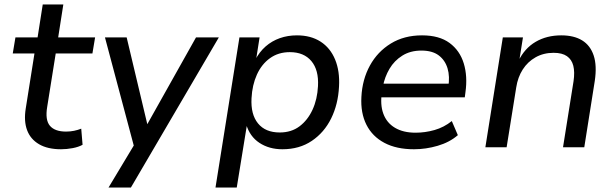

<svg xmlns="http://www.w3.org/2000/svg" viewBox="-20 -658 2748 858"><path d="M253 9Q193 9 154.5 -13.5Q116 -36 101 -76.5Q86 -117 95 -173L134 -419H37L49 -491H148L171 -638H263L240 -491H405L393 -419H229L191 -181Q181 -122 203 -96Q225 -70 275 -70Q294 -70 311 -73.5Q328 -77 343 -83L349 -11Q331 -1 304.5 4Q278 9 253 9Z M465 180 590 -28 584 16 449 -491H546L643 -83H627L856 -491H958L565 180Z M943 180 1050 -491H1140L1124 -389H1120Q1139 -426 1167 -450.5Q1195 -475 1230.5 -487.5Q1266 -500 1307 -500Q1369 -500 1412.5 -472Q1456 -444 1477.5 -392Q1499 -340 1495 -271Q1491 -192 1460 -129Q1429 -66 1373.5 -28.5Q1318 9 1242 9Q1183 9 1139.5 -19.5Q1096 -48 1080 -103H1084L1038 180ZM1230 -66Q1282 -66 1318.5 -93.5Q1355 -121 1376.5 -167.5Q1398 -214 1401 -273Q1405 -345 1371.5 -385Q1338 -425 1275 -425Q1224 -425 1186.5 -398Q1149 -371 1128 -324.5Q1107 -278 1104 -219Q1100 -147 1133 -106.5Q1166 -66 1230 -66Z M1830 9Q1752 9 1698 -19.5Q1644 -48 1617.5 -100.5Q1591 -153 1595 -225Q1599 -303 1633 -365Q1667 -427 1726.5 -463.5Q1786 -500 1866 -500Q1943 -500 1989 -466Q2035 -432 2052.5 -374.5Q2070 -317 2060 -246L2057 -223H1667L1676 -284H2003L1983 -268Q1991 -316 1980 -352.5Q1969 -389 1940.5 -410.5Q1912 -432 1863 -432Q1814 -432 1778 -409.5Q1742 -387 1720.5 -350.5Q1699 -314 1691 -271L1687 -247Q1678 -191 1693 -150Q1708 -109 1745 -87Q1782 -65 1837 -65Q1880 -65 1922 -77Q1964 -89 1999 -117L2026 -54Q1989 -22 1936 -6.5Q1883 9 1830 9Z M2149 0 2227 -491H2317L2300 -384H2296Q2324 -442 2373.5 -471Q2423 -500 2488 -500Q2545 -500 2581.5 -477.5Q2618 -455 2633 -410Q2648 -365 2638 -297L2591 0H2496L2543 -295Q2549 -336 2542 -364Q2535 -392 2513.5 -407Q2492 -422 2454 -422Q2409 -422 2373.5 -402Q2338 -382 2316 -347.5Q2294 -313 2287 -268L2244 0Z"/></svg>

Font: Nunito Sans 10pt Medium
Style: Italic
Weight: 500
Italic angle: -9°
Designer: Vernon Adams
Foundry: Vernon Adams
Version: Version 3.101;gftools[0.9.27]